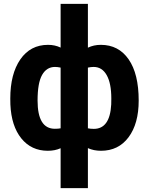

<svg xmlns="http://www.w3.org/2000/svg" viewBox="-20 -770 771 993"><path d="M33.2 0ZM33.2 -260.3Q33.2 -387.7 85.2 -462.9Q137.2 -538.1 228.5 -538.1Q264.2 -538.1 293.5 -523.9V-750H434.6V-523.4Q464.8 -538.1 501.5 -538.1Q593.3 -538.1 645.3 -463.1Q697.3 -388.2 697.3 -250Q697.3 -130.4 645 -60.3Q592.8 9.8 502.4 9.8Q464.8 9.8 434.6 -3.9V203.1H293.5V-3.4Q264.2 9.8 227.5 9.8Q142.1 9.8 90.3 -54.2Q38.6 -118.2 33.7 -229.5ZM555.7 -260.3Q555.7 -339.4 531.7 -381.6Q507.8 -423.8 464.4 -423.8Q450.7 -423.8 434.6 -420.4V-106.4Q448.2 -103.5 465.3 -103.5Q548.3 -103.5 555.2 -229.5ZM174.3 -250Q174.3 -104 263.7 -104Q282.2 -104 293.5 -106.4V-420.4Q277.3 -423.8 264.6 -423.8Q221.2 -423.8 197.8 -382.6Q174.3 -341.3 174.3 -250Z"/></svg>

Font: Roboto
Style: Bold
Weight: 700
Designer: Google
Version: Version 2.134; 2016; ttfautohint (v1.6)